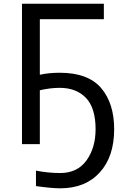

<svg xmlns="http://www.w3.org/2000/svg" viewBox="-20 -765 666 1019"><path d="M96.7 0V-745.1H531.2V-663.1H191.4V-368.2Q238.3 -378.9 296.9 -378.9Q447.3 -378.9 516.6 -297.9Q585.9 -216.8 585.9 -79.1Q585.9 66.4 509.3 150.4Q432.6 234.4 299.8 234.4Q254.9 234.4 170.9 222.7V140.6Q234.4 153.3 299.8 153.3Q390.6 153.3 439 86.4Q487.3 19.5 487.3 -79.1Q487.3 -192.4 436 -245.6Q384.8 -298.8 296.9 -298.8Q248 -298.8 191.4 -286.1V0Z"/></svg>

Font: Gothic A1 Medium
Style: Regular
Weight: 500
Designer: HanYang I&C Co.,Ltd.
Foundry: HanYang I&C Co.,Ltd.
Version: Version 2.50